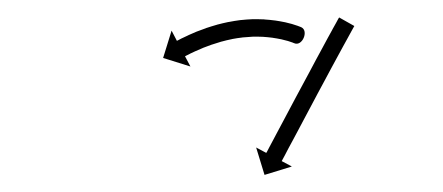

<svg xmlns="http://www.w3.org/2000/svg" viewBox="-20 -245 508 220"><path d="M317.1 -195.5C326.3 -191.4 334 -209.5 325.4 -213.7L316.6 -195.7C320.5 -193.8 328.9 -212.1 325.2 -213.8C325.2 -213.8 325.1 -213.8 325.1 -213.8C325.1 -213.8 325 -213.9 325 -213.9C323.9 -214.3 322.8 -214.8 321.6 -215.2C321.6 -215.2 321.6 -215.2 321.5 -215.2C321.5 -215.2 321.4 -215.3 321.4 -215.3C319.4 -216 317.3 -216.7 315.2 -217.3C315.2 -217.3 315.2 -217.3 315.1 -217.3C315 -217.3 315 -217.4 315 -217.4C312.1 -218.2 309.2 -218.9 306.3 -219.6C306.3 -219.6 306.3 -219.6 306.2 -219.6C306.1 -219.6 306.1 -219.6 306.1 -219.6C302.5 -220.3 299 -221 295.4 -221.5C295.4 -221.5 295.4 -221.5 295.3 -221.5C295.2 -221.5 295.2 -221.5 295.2 -221.5C291.1 -222.1 287.1 -222.4 283 -222.7C283 -222.7 282.9 -222.7 282.9 -222.8C282.8 -222.8 282.7 -222.8 282.7 -222.8C278.3 -223 274 -223 269.6 -223C269.6 -223 269.5 -223 269.5 -223C269.4 -223 269.3 -223 269.3 -223C264.8 -222.8 260.3 -222.5 255.8 -222C255.8 -222 255.8 -222 255.7 -222C255.6 -222 255.5 -222 255.5 -222C251 -221.4 246.5 -220.7 242 -219.8C242 -219.8 241.9 -219.8 241.8 -219.8C241.8 -219.8 241.7 -219.8 241.7 -219.8C237.3 -218.9 232.9 -217.8 228.6 -216.7C228.6 -216.7 228.5 -216.7 228.5 -216.6C228.4 -216.6 228.4 -216.6 228.4 -216.6C224.3 -215.4 220.2 -214.2 216.1 -212.8C216.1 -212.8 216.1 -212.8 216 -212.8C216 -212.8 216 -212.7 216 -212.7C212.3 -211.4 208.7 -210.1 205.1 -208.7C205.1 -208.7 205.1 -208.6 205 -208.6C205 -208.6 204.9 -208.6 204.9 -208.6C201.9 -207.3 198.9 -206 195.9 -204.7C195.9 -204.7 195.8 -204.7 195.8 -204.6C195.8 -204.6 195.8 -204.6 195.8 -204.6C193.4 -203.5 191.1 -202.4 188.8 -201.3C188.8 -201.3 188.8 -201.3 188.8 -201.3C188.8 -201.3 188.7 -201.3 188.7 -201.3C187.3 -200.5 185.8 -199.8 184.3 -199L184.3 -199L184.3 -199C183.8 -198.8 183.2 -198.5 182.7 -198.2L176.6 -209.9L166.9 -178.6L198.2 -168.8L192 -180.5C192.5 -180.8 193 -181 193.5 -181.3L193.5 -181.3L193.5 -181.3C194.9 -182 196.3 -182.7 197.7 -183.4C197.7 -183.4 197.7 -183.4 197.6 -183.4C197.6 -183.4 197.6 -183.4 197.6 -183.4C199.8 -184.4 202 -185.5 204.2 -186.5C204.2 -186.5 204.1 -186.5 204.1 -186.5C204.1 -186.4 204.1 -186.4 204.1 -186.4C206.9 -187.7 209.8 -188.9 212.6 -190.1C212.6 -190.1 212.6 -190.1 212.6 -190.1C212.5 -190.1 212.5 -190.1 212.5 -190.1C215.9 -191.4 219.3 -192.7 222.7 -193.9C222.7 -193.9 222.6 -193.9 222.6 -193.9C222.5 -193.9 222.5 -193.8 222.5 -193.8C226.3 -195.1 230.1 -196.3 233.9 -197.4C233.9 -197.4 233.9 -197.4 233.8 -197.4C233.7 -197.4 233.7 -197.3 233.7 -197.3C237.7 -198.4 241.8 -199.4 245.9 -200.2C245.9 -200.2 245.8 -200.2 245.7 -200.2C245.7 -200.2 245.6 -200.2 245.6 -200.2C249.8 -201 253.9 -201.6 258.1 -202.1C258.1 -202.1 258 -202.1 258 -202.1C257.9 -202.1 257.8 -202.1 257.8 -202.1C261.9 -202.5 266 -202.8 270.1 -203C270.1 -203 270.1 -203 270 -203C269.9 -203 269.8 -203 269.8 -203C273.8 -203 277.8 -203 281.8 -202.8C281.8 -202.8 281.7 -202.8 281.7 -202.8C281.6 -202.8 281.5 -202.8 281.5 -202.8C285.3 -202.5 289 -202.2 292.7 -201.7C292.7 -201.7 292.6 -201.7 292.5 -201.7C292.5 -201.7 292.4 -201.7 292.4 -201.7C295.6 -201.2 298.9 -200.7 302.1 -200C302.1 -200 302 -200 301.9 -200C301.9 -200.1 301.8 -200.1 301.8 -200.1C304.4 -199.5 307 -198.8 309.6 -198.1C309.6 -198.1 309.5 -198.1 309.5 -198.1C309.4 -198.1 309.4 -198.2 309.4 -198.2C311.2 -197.6 313 -197 314.8 -196.4C314.8 -196.4 314.7 -196.4 314.7 -196.4C314.6 -196.5 314.6 -196.5 314.6 -196.5C315.5 -196.1 316.4 -195.8 317.3 -195.4C317.3 -195.4 317.2 -195.4 317.2 -195.5C317.1 -195.5 317.1 -195.5 317.1 -195.5ZM385.1 -213.6C385.4 -214.1 385.7 -214.7 386 -215.2L368.6 -225C368.3 -224.5 368 -223.9 367.6 -223.4L367.6 -223.4L367.6 -223.4C366.7 -221.8 365.9 -220.2 365 -218.6L365 -218.6L365 -218.6C363.6 -216.1 362.2 -213.6 360.8 -211.1L360.8 -211L360.8 -211C359 -207.8 357.2 -204.5 355.4 -201.2L355.4 -201.2L355.4 -201.2C353.3 -197.3 351.2 -193.4 349.1 -189.5C346.7 -185.1 344.4 -180.8 342 -176.4C339.5 -171.7 337 -167 334.5 -162.3C331.9 -157.5 329.3 -152.7 326.7 -147.8C324.1 -143 321.5 -138.1 318.9 -133.3C316.4 -128.6 313.9 -123.9 311.4 -119.2C309.1 -114.8 306.7 -110.4 304.4 -106C302.3 -102.1 300.2 -98.1 298.1 -94.2C296.3 -90.9 294.6 -87.5 292.8 -84.2C291.4 -81.6 290.1 -79.1 288.7 -76.5C287.8 -74.8 286.9 -73.2 286.1 -71.5C285.7 -71 285.4 -70.4 285.1 -69.8L273.5 -76L283.1 -44.6L314.4 -54.2L302.8 -60.4C303.1 -61 303.4 -61.6 303.7 -62.1C304.6 -63.8 305.5 -65.5 306.4 -67.1C307.7 -69.7 309.1 -72.2 310.4 -74.8C312.2 -78.1 314 -81.5 315.8 -84.8C317.9 -88.7 320 -92.7 322.1 -96.6C324.4 -101 326.7 -105.4 329.1 -109.8C331.6 -114.5 334.1 -119.2 336.6 -123.9C339.2 -128.7 341.8 -133.6 344.3 -138.4C346.9 -143.2 349.5 -148.1 352.1 -152.9C354.6 -157.6 357.1 -162.2 359.6 -166.9C362 -171.3 364.3 -175.6 366.7 -180C368.8 -183.9 370.9 -187.8 373 -191.6L373 -191.6L373 -191.6C374.8 -194.9 376.6 -198.2 378.4 -201.4L378.4 -201.4L378.4 -201.4C379.7 -203.9 381.1 -206.4 382.5 -208.9L382.5 -208.9L382.5 -208.9C383.3 -210.4 384.2 -212 385.1 -213.6L385.1 -213.6Z"/></svg>

Font: FRB American Cursive Just Arrows Ultra
Style: Bold Italic
Weight: 1000
Italic angle: -25°
Version: Version 2.0;Modular Font Editor K font №1